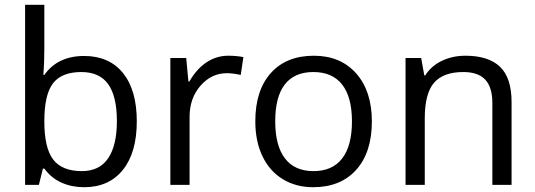

<svg xmlns="http://www.w3.org/2000/svg" viewBox="-20 -780 2259 810"><path d="M335 -543.9Q440.4 -543.9 498.8 -471.9Q557.1 -399.9 557.1 -268.1Q557.1 -136.2 498.3 -63.2Q439.5 9.8 335 9.8Q282.7 9.8 239.5 -9.5Q196.3 -28.8 167 -68.8H161.1L144 0H85.9V-759.8H167V-575.2Q167 -513.2 163.1 -463.9H167Q223.6 -543.9 335 -543.9ZM323.2 -476.1Q240.2 -476.1 203.6 -428.5Q167 -380.9 167 -268.1Q167 -155.3 204.6 -106.7Q242.2 -58.1 325.2 -58.1Q399.9 -58.1 436.5 -112.5Q473.1 -167 473.1 -269Q473.1 -373.5 436.5 -424.8Q399.9 -476.1 323.2 -476.1Z M942.9 -544.9Q978.5 -544.9 1006.8 -539.1L995.6 -463.9Q962.4 -471.2 937 -471.2Q872.1 -471.2 825.9 -418.5Q779.8 -365.7 779.8 -287.1V0H698.7V-535.2H765.6L774.9 -436H778.8Q808.6 -488.3 850.6 -516.6Q892.6 -544.9 942.9 -544.9Z M1548.8 -268.1Q1548.8 -137.2 1482.9 -63.7Q1417 9.8 1300.8 9.8Q1229 9.8 1173.3 -23.9Q1117.7 -57.6 1087.4 -120.6Q1057.1 -183.6 1057.1 -268.1Q1057.1 -398.9 1122.6 -471.9Q1188 -544.9 1304.2 -544.9Q1416.5 -544.9 1482.7 -470.2Q1548.8 -395.5 1548.8 -268.1ZM1141.1 -268.1Q1141.1 -165.5 1182.1 -111.8Q1223.1 -58.1 1302.7 -58.1Q1382.3 -58.1 1423.6 -111.6Q1464.8 -165 1464.8 -268.1Q1464.8 -370.1 1423.6 -423.1Q1382.3 -476.1 1301.8 -476.1Q1222.2 -476.1 1181.6 -423.8Q1141.1 -371.6 1141.1 -268.1Z M2057.1 0V-346.2Q2057.1 -411.6 2027.3 -443.8Q1997.6 -476.1 1934.1 -476.1Q1850.1 -476.1 1811 -430.7Q1772 -385.3 1772 -280.8V0H1690.9V-535.2H1756.8L1770 -461.9H1773.9Q1798.8 -501.5 1843.8 -523.2Q1888.7 -544.9 1943.8 -544.9Q2040.5 -544.9 2089.4 -498.3Q2138.2 -451.7 2138.2 -349.1V0Z"/></svg>

Font: f01899195
Style: Regular
Weight: 400
Foundry: Ascender Corporation
Version: Version 1.10